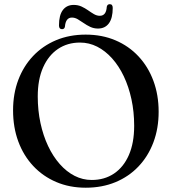

<svg xmlns="http://www.w3.org/2000/svg" viewBox="-20 -881 822 918"><path d="M389.5 -715.5Q468 -715.5 532 -688.2Q596 -661 642.2 -611.5Q688.5 -562 713.5 -494.5Q738.5 -427 738.5 -346.5Q738.5 -267 713.5 -200.5Q688.5 -134 642.2 -85.2Q596 -36.5 532 -10Q468 16.5 390 16.5Q312.5 16.5 248.8 -10.8Q185 -38 138.8 -87.5Q92.5 -137 67.5 -204.5Q42.5 -272 42.5 -353.5Q42.5 -433 67.5 -499Q92.5 -565 138.5 -613.5Q184.5 -662 248.2 -688.8Q312 -715.5 389.5 -715.5ZM621.5 -279.5Q621.5 -346.5 608.5 -406.5Q595.5 -466.5 572 -516Q548.5 -565.5 516 -601.8Q483.5 -638 444.8 -657.8Q406 -677.5 362.5 -677.5Q302.5 -677.5 257 -646.8Q211.5 -616 186 -558.5Q160.5 -501 160.5 -420Q160.5 -353 173.5 -292.8Q186.5 -232.5 210 -182.8Q233.5 -133 265.8 -96.5Q298 -60 336.8 -40.2Q375.5 -20.5 418.5 -20.5Q479.5 -20.5 525.2 -51.2Q571 -82 596.2 -139.8Q621.5 -197.5 621.5 -279.5ZM448.5 -744.5Q428.5 -744.5 411.5 -752.5Q394.5 -760.5 380 -770.8Q365.5 -781 351.8 -789Q338 -797 324 -797Q294 -797 290.5 -754Q288.5 -741.5 276.5 -741.5Q262 -741.5 262 -759.5Q262 -808.5 280.5 -833Q299 -857.5 332.5 -857.5Q353 -857.5 369.8 -849.8Q386.5 -842 401 -831.8Q415.5 -821.5 429.2 -813.5Q443 -805.5 457 -805.5Q488 -805.5 490.5 -848.5Q493 -861 505 -861Q519 -861 519 -843Q519 -794 500.5 -769.2Q482 -744.5 448.5 -744.5Z"/></svg>

Font: Fraunces 48pt
Style: Regular
Weight: 400
Version: Version 1.000;[b76b70a41]